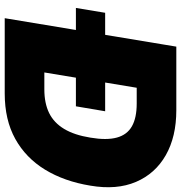

<svg xmlns="http://www.w3.org/2000/svg" viewBox="3 -771 768 814"><g transform="rotate(90 387.0 -364.0)"><path d="M376 0H141.1L168.9 -168H358.9Q417.5 -168 459 -188.2Q500.5 -208.5 526.6 -252Q552.7 -295.4 563.5 -363.3Q575.2 -432.1 563.2 -475.6Q551.3 -519 515.4 -539.3Q479.5 -559.6 418.9 -559.6H231L258.8 -727.5H447.3Q559.6 -727.5 637.9 -682.9Q716.3 -638.2 751.2 -556.4Q786.1 -474.6 767.1 -363.3Q749 -252.4 699.2 -170.9Q649.4 -89.4 568.8 -44.7Q488.3 0 376 0ZM379.9 -727.5 259.3 0H57.1L177.7 -727.5ZM13.7 -301.8 34.2 -425.8H451.7L430.7 -301.8Z"/></g></svg>

Font: Inter 28pt Black
Style: Italic
Weight: 900
Italic angle: -9.3988°
Designer: Rasmus Andersson
Foundry: rsms
Version: Version 4.001;git-66647c0bb